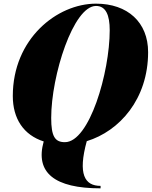

<svg xmlns="http://www.w3.org/2000/svg" viewBox="-20 -780 830 1050"><path d="M530 236.5C443 236.5 405 173 454.5 -8C634 -63 790 -238.5 790 -495C790 -658 678 -760 505 -760C292 -760 50 -568 50 -255C50 -130.5 109.5 -41.5 219 -6.5C171 164.5 278.5 250 530 250ZM505 -747.5C559 -747.5 580 -697 580 -615C580 -383 469 -2.5 335 -2.5C281 -2.5 260 -33 260 -135C260 -367 381 -747.5 505 -747.5Z"/></svg>

Font: Bodoni* 16pt Fatface
Style: Italic
Weight: 900
Italic angle: -13°
Version: Version 2.3